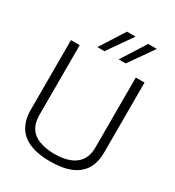

<svg xmlns="http://www.w3.org/2000/svg" viewBox="-216 -1044 1078 1180"><g transform="rotate(30 323.0 -453.5)"><path d="M62 -207V-700H124V-206Q124 -166 135 -137.5Q146 -109 166 -90.5Q186 -72 211.5 -62Q237 -52 266 -47.5Q295 -43 323 -43Q353 -43 381.5 -47.5Q410 -52 435 -62.5Q460 -73 480 -91.5Q500 -110 511 -138Q522 -166 522 -206V-700H584V-207Q584 -155 570.5 -118Q557 -81 532 -56Q507 -31 474 -16.5Q441 -2 402.5 4Q364 10 323 10Q282 10 244 4Q206 -2 172.5 -16.5Q139 -31 114.5 -56Q90 -81 76 -118Q62 -155 62 -207ZM375 -744 485 -917H546L425 -744ZM224 -744 334 -917H395L274 -744Z"/></g></svg>

Font: Georama ExtraCondensed Thin Light
Style: Regular
Weight: 300
Version: Version 1.001